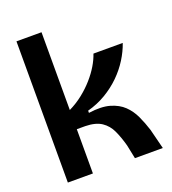

<svg xmlns="http://www.w3.org/2000/svg" viewBox="-129 -796 800 893"><g transform="rotate(-20 271.0 -349.5)"><path d="M54 0V-699H178V-314Q215 -332 246.5 -357Q278 -382 303 -410.5Q328 -439 345 -467.5Q362 -496 371 -523H516Q503 -485 479.5 -447.5Q456 -410 423 -377.5Q390 -345 348 -320Q306 -295 257 -282V-271Q320 -280 361.5 -268Q403 -256 429 -231Q455 -206 471 -171.5Q487 -137 499 -99L524 0H386L372 -68Q360 -112 344.5 -145.5Q329 -179 300 -198.5Q271 -218 220 -219H178V0Z"/></g></svg>

Font: Bricolage Grotesque 60pt SemiBold
Style: Regular
Weight: 600
Version: Version 1.001;gftools[0.9.33.dev8+g029e19f]